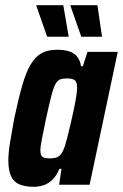

<svg xmlns="http://www.w3.org/2000/svg" viewBox="-20 -709 472 737"><path d="M111 8Q77 8 55 -1Q33 -10 22.5 -32.5Q12 -55 12 -93Q12 -122 18.5 -162Q25 -202 35 -256Q51 -331 65.5 -381.5Q80 -432 98 -462Q116 -492 140 -505Q164 -518 198 -518Q227 -518 246.5 -511.5Q266 -505 277 -490.5Q288 -476 291 -455H298L316 -510H432L324 0H207L216 -61H208Q197 -34 180.5 -18.5Q164 -3 146 2.5Q128 8 111 8ZM173 -101Q186 -101 196.5 -104.5Q207 -108 214.5 -118Q222 -128 228 -145Q232 -157 238 -180Q244 -203 250.5 -231Q257 -259 263 -287Q269 -315 272.5 -338Q276 -361 276 -372Q276 -394 267 -401Q258 -408 238 -408Q222 -408 211.5 -404.5Q201 -401 193 -386.5Q185 -372 177 -341Q169 -310 157 -255Q147 -205 141 -176Q135 -147 135 -131Q135 -118 139 -111.5Q143 -105 151.5 -103Q160 -101 173 -101ZM161 -568 120 -685 119 -689H223L243 -572L244 -568ZM292 -568 251 -685 250 -689H354L371 -572L372 -568Z"/></svg>

Font: Saira Condensed
Style: Bold Italic
Weight: 700
Width: 3
Italic angle: -12°
Designer: Hector Gatti with collaboration of the Omnibus-Type team
Foundry: Omnibus-Type
Version: Version 1.101